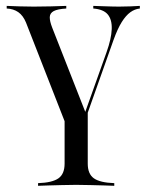

<svg xmlns="http://www.w3.org/2000/svg" viewBox="-20 -435 494 642"><path d="M225 44.4 66.9 -359.7Q57.3 -383.1 41.1 -394.4Q25 -405.6 2.4 -406.5V-415.3Q25 -414.5 45.6 -413.7Q66.1 -412.9 92.7 -412.9Q124.2 -412.9 150 -413.7Q175.8 -414.5 201.6 -415.3V-406.5Q172.6 -404.8 159.7 -398Q146.8 -391.1 146.4 -377.8Q146 -364.5 154.8 -341.9L266.9 -56.5L258.9 -43.5L336.3 -260.5Q352.4 -305.6 353.6 -337.5Q354.8 -369.4 340.3 -386.7Q325.8 -404 291.9 -406.5V-415.3Q312.9 -414.5 327 -414.1Q341.1 -413.7 352.8 -413.3Q364.5 -412.9 377.4 -412.9Q398.4 -412.9 416.1 -413.7Q433.9 -414.5 447.6 -415.3V-406.5Q430.6 -404.8 415.7 -394Q400.8 -383.1 387.1 -361.3Q373.4 -339.5 359.7 -301.6L237.1 44.4ZM107.3 186.3V177.4Q154.8 175.8 175.4 161.3Q196 146.8 196 112.1V-104L247.6 0L273.4 -72.6V112.1Q273.4 146.8 294 161.3Q314.5 175.8 362.1 177.4V186.3Q350 185.5 329 185.1Q308.1 184.7 283.9 183.9Q259.7 183.1 234.7 183.1Q210.5 183.1 186.3 183.9Q162.1 184.7 141.5 185.1Q121 185.5 107.3 186.3Z"/></svg>

Font: Playfair 144pt
Style: Regular
Weight: 400
Designer: Claus Eggers Sørensen
Foundry: Claus Eggers Sørensen
Version: Version 2.001;gftools[0.9.30]